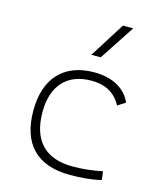

<svg xmlns="http://www.w3.org/2000/svg" viewBox="-119 -882 823 978"><g transform="rotate(15 293.0 -392.5)"><path d="M342.8 9.8C396.5 9.8 453.6 6.3 506.8 -7.3L501 -51.8C450.7 -41.5 397.9 -35.2 344.7 -35.2C200.2 -35.2 125 -113.8 125 -264.6C125 -403.8 198.7 -482.4 325.2 -482.4C390.6 -482.4 448.2 -460 483.4 -394L523.9 -419.9C495.1 -488.3 423.8 -527.3 329.1 -527.3C168 -527.3 78.1 -428.7 78.1 -259.8C78.1 -82.5 168.9 9.8 342.8 9.8ZM290 -609.4H339.4L461.4 -794.9H407.2Z"/></g></svg>

Font: Cascadia Code PL ExtraLight
Style: Regular
Weight: 200
Monospace: yes
Designer: Aaron Bell
Foundry: Saja Typeworks
Version: Version 2404.023